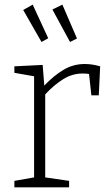

<svg xmlns="http://www.w3.org/2000/svg" viewBox="-20 -808 467 828"><path d="M42 0V-28L127 -43V-479L42 -494V-522L164 -528L171 -439Q212 -482 254 -507Q296 -532 346 -532Q377 -532 412 -522L406 -397H374L364 -489Q352 -491 336 -491Q292 -491 252.5 -466.5Q213 -442 175 -401V-43L278 -28V0ZM159 -627 80 -765 121 -788 188 -643ZM282 -627 206 -767 249 -788 312 -642Z"/></svg>

Font: Bitter Light
Style: Regular
Weight: 300
Designer: Sol Matas, and Bitter project Authors
Foundry: Sol Matas
Version: Version 2.001